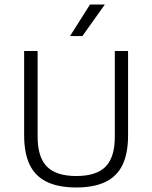

<svg xmlns="http://www.w3.org/2000/svg" viewBox="-20 -820 671 847"><path d="M316.5 7Q237.5 7 186.5 -17.8Q135.5 -42.5 111 -93.2Q86.5 -144 86.5 -223.5V-595H146V-217Q146 -126.5 187 -85Q228 -43.5 316.5 -43.5Q405.5 -43.5 446 -85Q486.5 -126.5 486.5 -217V-595H545V-223.5Q545 -144 520.8 -93.2Q496.5 -42.5 445.8 -17.8Q395 7 316.5 7ZM289 -661 377 -800H442.5L343.5 -661Z"/></svg>

Font: Encode Sans SC Light
Style: Regular
Weight: 300
Version: Version 3.002